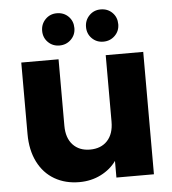

<svg xmlns="http://www.w3.org/2000/svg" viewBox="-54 -817 782 872"><g transform="rotate(-5 337.0 -380.5)"><path d="M613 -558V0H442V-76Q416 -39 371.5 -16.5Q327 6 273 6Q209 6 160 -22.5Q111 -51 84 -105Q57 -159 57 -232V-558H227V-255Q227 -199 256 -168Q285 -137 334 -137Q384 -137 413 -168Q442 -199 442 -255V-558ZM237 -620Q206 -620 185 -641Q164 -662 164 -693Q164 -724 185 -745.5Q206 -767 237 -767Q269 -767 290 -746Q311 -725 311 -693Q311 -662 289.5 -641Q268 -620 237 -620ZM437 -620Q406 -620 385 -641Q364 -662 364 -693Q364 -724 385 -745.5Q406 -767 437 -767Q469 -767 490 -746Q511 -725 511 -693Q511 -662 489.5 -641Q468 -620 437 -620Z"/></g></svg>

Font: MSTAGE
Style: Bold
Weight: 700
Designer: Ninad Kale (Devanagari), Jonny Pinhorn (Latin)
Foundry: Indian Type Foundry
Version: 4.004